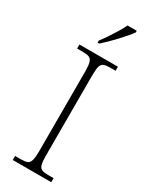

<svg xmlns="http://www.w3.org/2000/svg" viewBox="-238 -979 809 1028"><g transform="rotate(30 167.0 -465.5)"><path d="M47 0V-25H84Q109 -25 122 -30.5Q135 -36 140.5 -54.5Q146 -73 146 -109V-605Q146 -642 140.5 -660Q135 -678 122 -683.5Q109 -689 84 -689H47V-714H285V-689H251Q226 -689 212.5 -683.5Q199 -678 194 -660Q189 -642 189 -605V-109Q189 -73 194 -54.5Q199 -36 212.5 -30.5Q226 -25 251 -25H285V0ZM126 -784Q141 -803 158.5 -829Q176 -855 192.5 -882Q209 -909 219 -931H276V-921Q267 -908 250 -888Q233 -868 212.5 -846Q192 -824 172 -804.5Q152 -785 136 -771H126Z"/></g></svg>

Font: Noto Serif Hebrew ExtraLight
Style: Regular
Weight: 250
Version: Version 2.003